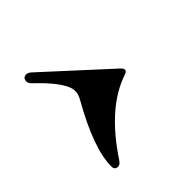

<svg xmlns="http://www.w3.org/2000/svg" viewBox="-39 -823 390 390"><g transform="rotate(45 156.5 -627.5)"><path d="M24.4 -558.6Q24.4 -563.5 29.8 -569.3L151.4 -702.1Q155.8 -707 159.9 -707Q164.1 -707 166.5 -699.7Q189.9 -628.9 281.7 -568.4Q289.1 -563.5 289.1 -557.6Q289.1 -548.3 278.8 -548.3Q228 -548.3 139.2 -598.6Q127.9 -605 120.4 -605Q112.8 -605 105.5 -602.1Q82 -592.3 46.9 -555.2Q40.5 -548.3 35.2 -548.3Q24.4 -548.3 24.4 -558.6Z"/></g></svg>

Font: UnifrakturMaguntia21
Style: Book
Weight: 400
Designer: j. 'mach' wust, Gerrit Ansmann, Georg Duffner, based on a font by Peter Wiegel, original typeface by Carl Albert Fahrenw
Version: Version 2017-03-19